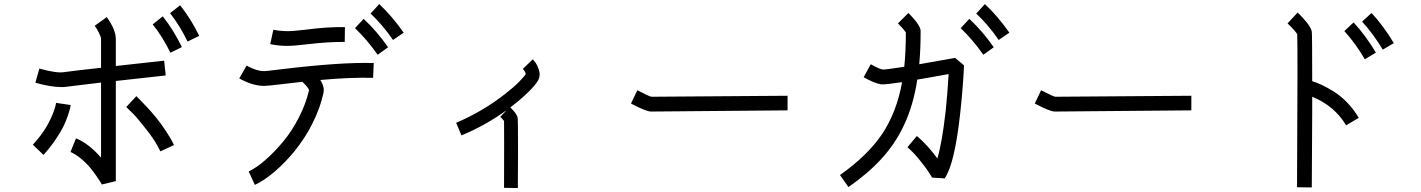

<svg xmlns="http://www.w3.org/2000/svg" viewBox="-20 -863 7040 951"><path d="M786.1 -782.2Q838.9 -715.8 880.9 -629.9L824.2 -601.6Q785.2 -681.6 736.3 -742.2ZM966.8 -685.5 909.2 -657.2Q870.1 -737.3 822.3 -797.9L872.1 -836.9Q924.8 -771.5 966.8 -685.5ZM356.4 -177.7Q419.9 -152.3 480.5 -82V-454.1Q332 -436.5 311.5 -433.6Q300.8 -431.6 286.1 -431.6Q232.4 -431.6 155.3 -453.1L174.8 -523.4Q261.7 -499 298.8 -505.9Q322.3 -509.8 480.5 -527.3V-669.9Q480.5 -679.7 470.2 -700.2Q460 -720.7 449.2 -735.4L508.8 -778.3Q553.7 -715.8 553.7 -669.9V-536.1Q668.9 -548.8 793 -562.5L800.8 -489.3Q672.9 -475.6 553.7 -461.9V34.2L484.4 50.8Q481.4 45.9 476.1 36.6Q470.7 27.3 454.6 4.4Q438.5 -18.6 421.4 -38.6Q404.3 -58.6 378.9 -79.1Q353.5 -99.6 329.1 -110.4ZM330.1 -342.8Q329.1 -336.9 327.1 -327.1Q325.2 -317.4 315.9 -289.6Q306.6 -261.7 293 -234.4Q279.3 -207 253.4 -168.9Q227.5 -130.9 195.3 -95.7L142.6 -146.5Q205.1 -212.9 237.3 -289.1Q253.9 -328.1 257.8 -353.5ZM841.8 -144.5 774.4 -113.3Q752.9 -160.2 708 -217.8Q663.1 -275.4 641.1 -297.9Q619.1 -320.3 605.5 -333L655.3 -386.7Q662.1 -379.9 671.9 -370.1Q681.6 -360.4 707 -333.5Q732.4 -306.6 754.4 -279.3Q776.4 -252 801.3 -214.8Q826.2 -177.7 841.8 -144.5Z M1902.3 -628.9 1850.6 -591.8Q1796.9 -668 1738.3 -723.6L1781.2 -769.5Q1845.7 -710 1902.3 -628.9ZM1858.4 -842.8Q1921.9 -783.2 1979.5 -701.2L1926.8 -665Q1874 -741.2 1815.4 -795.9ZM1501 -643.6Q1435.5 -635.7 1401.4 -635.7Q1359.4 -635.7 1318.4 -644.5L1334 -715.8Q1360.4 -710 1388.7 -709Q1417 -708 1435.5 -710Q1454.1 -711.9 1492.2 -715.8Q1602.5 -730.5 1688.5 -728.5L1687.5 -655.3Q1606.4 -656.2 1501 -643.6ZM1828.1 -477.5Q1717.8 -480.5 1566.4 -466.8Q1588.9 -432.6 1582 -401.4Q1565.4 -326.2 1526.4 -249Q1491.2 -179.7 1440.4 -116.2Q1393.6 -58.6 1341.3 -13.7Q1289.1 31.2 1242.2 52.7L1211.9 -13.7Q1249 -31.2 1293.5 -69.8Q1337.9 -108.4 1381.3 -160.2Q1424.8 -211.9 1460 -280.3Q1495.1 -348.6 1510.7 -416Q1508.8 -425.8 1490.2 -445.3Q1484.4 -452.1 1477.5 -458Q1440.4 -454.1 1377.9 -446.3Q1303.7 -437.5 1289.1 -437.5Q1231.4 -437.5 1165 -474.6L1183.6 -506.8L1201.2 -538.1Q1251 -510.7 1289.1 -510.7Q1298.8 -510.7 1369.1 -519.5Q1667 -555.7 1831.1 -550.8Z M2489.3 -317.4Q2383.8 -241.2 2265.6 -192.4L2239.3 -254.9Q2373 -311.5 2485.4 -400.4Q2526.4 -432.6 2551.8 -458.5Q2577.1 -484.4 2584 -496.1Q2583 -506.8 2569.3 -522.5V-521.5L2619.1 -569.3Q2626 -561.5 2633.8 -550.8Q2641.6 -540 2648.9 -518.1Q2656.2 -496.1 2650.4 -476.6Q2644.5 -457 2612.8 -423.3Q2581.1 -389.6 2535.2 -352.5Q2522.5 -341.8 2507.8 -331.1Q2540 -299.8 2543.9 -280.3Q2545.9 -270.5 2545.9 -99.6Q2544.9 -18.6 2544.9 68.4L2476.6 67.4Q2477.5 -212.9 2476.6 -263.7Q2469.7 -273.4 2458 -284.2Z M3205.1 -310.5Q3181.6 -310.5 3116.2 -344.7Q3107.4 -348.6 3105.5 -350.6L3136.7 -416Q3140.6 -414.1 3150.4 -409.2Q3195.3 -385.7 3207 -383.8Q3239.3 -383.8 3880.9 -388.7V-316.4Q3252.9 -310.5 3205.1 -310.5Z M4850.6 -591.8Q4796.9 -668 4738.3 -723.6L4781.2 -769.5Q4845.7 -710 4902.3 -628.9ZM4858.4 -842.8Q4921.9 -783.2 4979.5 -701.2L4926.8 -665Q4874 -741.2 4815.4 -795.9ZM4140.6 3.9Q4276.4 -91.8 4348.6 -198.2Q4420.9 -305.7 4448.2 -456.1Q4363.3 -443.4 4344.7 -445.3Q4313.5 -449.2 4257.8 -480.5L4293 -544.9Q4335.9 -520.5 4352.5 -518.6Q4364.3 -517.6 4459 -532.2Q4466.8 -608.4 4466.8 -702.1Q4456.1 -718.8 4427.7 -747.1L4479.5 -798.8Q4493.2 -785.2 4505.9 -770.5Q4540 -731.4 4540 -709Q4540 -620.1 4533.2 -544.9Q4619.1 -559.6 4710.9 -576.2L4754.9 -539.1Q4750 -429.7 4736.3 -304.7Q4709 -51.8 4659.2 20.5L4596.7 16.6Q4591.8 7.8 4581.1 -8.8Q4571.3 -25.4 4539.1 -65.4Q4507.8 -105.5 4474.6 -133.8L4521.5 -189.5Q4575.2 -143.6 4623 -78.1Q4646.5 -158.2 4664.1 -313.5Q4672.9 -399.4 4678.7 -496.1Q4610.4 -484.4 4552.7 -473.6Q4537.1 -470.7 4523.4 -468.8Q4503.9 -339.8 4456.1 -240.2Q4414.1 -150.4 4343.8 -74.2Q4279.3 -3.9 4182.6 63.5Z M5205.1 -310.5Q5181.6 -310.5 5116.2 -344.7Q5107.4 -348.6 5105.5 -350.6L5136.7 -416Q5140.6 -414.1 5150.4 -409.2Q5195.3 -385.7 5207 -383.8Q5239.3 -383.8 5880.9 -388.7V-316.4Q5252.9 -310.5 5205.1 -310.5Z M6794.9 -602.5 6740.2 -569.3Q6693.4 -649.4 6638.7 -709L6684.6 -752Q6744.1 -687.5 6794.9 -602.5ZM6883.8 -649.4 6829.1 -617.2Q6781.2 -696.3 6726.6 -755.9L6773.4 -798.8Q6833 -734.4 6883.8 -649.4ZM6477.5 65.4 6404.3 64.5Q6408.2 -631.8 6405.3 -693.4Q6395.5 -710.9 6357.4 -747.1L6407.2 -800.8Q6421.9 -787.1 6437.5 -769.5Q6472.7 -731.4 6477.5 -706.1Q6479.5 -691.4 6479.5 -460.9Q6502 -454.1 6526.9 -442.4Q6551.8 -430.7 6585.4 -410.2Q6619.1 -389.6 6652.3 -355.5Q6685.5 -321.3 6710 -279.3L6647.5 -242.2Q6589.8 -338.9 6479.5 -383.8Q6479.5 -348.6 6479.5 -308.6Q6478.5 -127 6477.5 65.4Z"/></svg>

Font: irohakakuC Regular
Style: Regular
Weight: 400
Designer: [Source Han Sans]
Ryoko NISHIZUKA Ë•øÂ°öÊ∂ºÂ≠ê (kana & ideographs); Paul D. Hunt (Latin, Greek & Cyrillic); Wenlong ZHAN
Version: Version 1.001.20160904